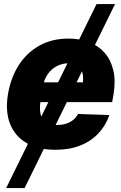

<svg xmlns="http://www.w3.org/2000/svg" viewBox="-20 -748 614 972"><path d="M562.5 -727.5 104.5 204.1H11.2L468.8 -727.5ZM259.8 10.3Q173.8 10.3 115 -23.7Q56.2 -57.6 31 -120.8Q5.9 -184.1 20.5 -272Q34.7 -356 75.7 -419.2Q116.7 -482.4 180.4 -517.6Q244.1 -552.7 326.2 -552.7Q384.8 -552.7 431.6 -534.4Q478.5 -516.1 509.8 -480.5Q541 -444.8 553.5 -392.8Q565.9 -340.8 555.2 -273.4L547.9 -231H73.7L90.3 -331.1H481.9L397 -308.6Q403.3 -345.7 398.9 -372.3Q394.5 -398.9 377.4 -413.3Q360.4 -427.7 327.6 -427.7Q294.9 -427.7 267.3 -413.1Q239.7 -398.4 221.4 -372.1Q203.1 -345.7 197.3 -310.1L185.5 -238.3Q179.2 -199.7 185.1 -172.1Q190.9 -144.5 211.4 -129.9Q231.9 -115.2 269 -115.2Q293.5 -115.2 314 -121.6Q334.5 -127.9 350.1 -140.6Q365.7 -153.3 375 -170.9L533.7 -165.5Q515.1 -111.8 477.8 -72.3Q440.4 -32.7 385.7 -11.2Q331.1 10.3 259.8 10.3Z"/></svg>

Font: Inter Tight ExtraBold
Style: Italic
Weight: 800
Italic angle: -9.39999°
Designer: Rasmus Andersson
Foundry: rsms
Version: Version 3.004